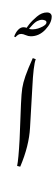

<svg xmlns="http://www.w3.org/2000/svg" viewBox="-20 -1280 386 1358"><path d="M101.1 -106.4Q110.8 -150.4 118.7 -295.4L128.4 -543.9Q131.8 -620.6 137.5 -657Q143.1 -693.4 159.9 -742.2Q176.8 -791 211.9 -869.1L232.9 -861.3Q216.3 -820.8 208.5 -659.2L192.4 -377Q185.5 -248 123 -101.1ZM210.9 -1103ZM211.9 -997.6ZM103 58.1ZM88.9 -1017.1 80.1 -1021.5Q90.8 -1051.3 108.4 -1069.3Q126 -1087.4 146 -1087.4Q159.2 -1087.4 168 -1083L185.5 -1106.9Q206.5 -1133.8 241 -1162.8Q275.4 -1191.9 312 -1191.9Q328.6 -1191.9 337.2 -1183.6Q345.7 -1175.3 345.7 -1163.1Q345.7 -1118.2 301.3 -1070.8Q256.8 -1023.4 197.8 -1023.4Q180.2 -1023.4 161.4 -1031.7Q142.6 -1040 130.4 -1040Q117.7 -1040 108.6 -1034.2Q99.6 -1028.3 88.9 -1017.1ZM267.1 -1085.4Q285.6 -1092.8 297.1 -1102.3Q308.6 -1111.8 308.6 -1121.6Q308.6 -1132.3 297.1 -1136.2Q285.6 -1140.1 278.8 -1140.1Q261.2 -1140.1 243.2 -1130.9Q225.1 -1121.6 202.1 -1095.2L185.5 -1076.7Q191.9 -1073.2 197.5 -1073.2Q203.1 -1073.2 210 -1072.3Q220.7 -1072.3 230.5 -1074.2Q240.2 -1076.2 249.5 -1078.6ZM212.9 -1115.7ZM211.9 -1259.8Z"/></svg>

Font: Noto Nastaliq Urdu
Style: Regular
Weight: 400
Designer: Monotype Design Team
Foundry: Monotype Imaging Inc.
Version: Version 1.02 uh